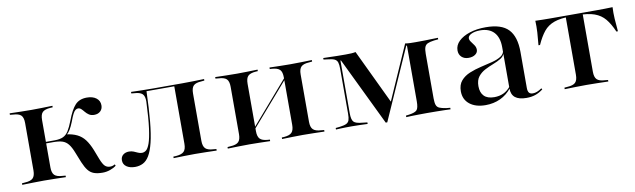

<svg xmlns="http://www.w3.org/2000/svg" viewBox="-34 -756 3633 1098"><g transform="rotate(-10 1782.5 -207.5)"><path d="M108.1 -207.3V-345.2Q108.1 -377.4 94.8 -390.3Q81.5 -403.2 48.4 -404.8L30.6 -406.5V-415.3Q66.1 -414.5 95.2 -413.7Q124.2 -412.9 157.3 -412.9Q189.5 -412.9 217.3 -413.7Q245.2 -414.5 279 -415.3V-406.5L264.5 -405.6Q232.3 -403.2 219.4 -390.3Q206.5 -377.4 206.5 -345.2V-207.3ZM157.3 -2.4Q124.2 -2.4 95.2 -1.6Q66.1 -0.8 30.6 0V-8.9L48.4 -10.5Q81.5 -12.1 94.8 -25.4Q108.1 -38.7 108.1 -70.2V-207.3H206.5V-70.2Q206.5 -38.7 219.8 -25.4Q233.1 -12.1 266.1 -10.5L283.9 -8.9V0Q248.4 -0.8 219.4 -1.6Q190.3 -2.4 157.3 -2.4ZM496 11.3Q465.3 11.3 445.6 4Q425.8 -3.2 412.1 -20.6Q398.4 -37.9 385.5 -68.5L361.3 -129Q348.4 -162.1 334.3 -179.4Q320.2 -196.8 300.4 -203.2Q280.6 -209.7 248.4 -209.7H200V-218.5H257.3Q287.9 -218.5 306.9 -227.4Q325.8 -236.3 338.7 -257.3Q351.6 -278.2 365.3 -313.7Q387.9 -374.2 412.5 -400.8Q437.1 -427.4 480.6 -427.4Q514.5 -427.4 535.1 -411.7Q555.6 -396 555.6 -369.4Q555.6 -348.4 541.9 -335.5Q528.2 -322.6 505.6 -322.6Q487.9 -322.6 475.8 -330.6Q463.7 -338.7 455.2 -349.2Q446.8 -359.7 438.7 -367.3Q430.6 -375 420.2 -375Q412.9 -375 405.2 -369.4Q397.6 -363.7 389.9 -348.8Q382.3 -333.9 372.6 -307.3Q362.1 -280.6 352 -263.7Q341.9 -246.8 329 -236.3L325.8 -241.1Q364.5 -236.3 390.7 -223.4Q416.9 -210.5 435.1 -186.7Q453.2 -162.9 468.5 -125L490.3 -68.5Q502.4 -37.9 514.1 -26.6Q525.8 -15.3 544.4 -15.3Q558.9 -15.3 571.8 -23.4L575.8 -15.3Q562.1 -4 540.3 3.6Q518.5 11.3 496 11.3Z M1033.9 -2.4Q1000.8 -2.4 973 -1.6Q945.2 -0.8 909.7 0V-8.9L925.8 -9.7Q958.1 -12.1 971.4 -25.4Q984.7 -38.7 984.7 -70.2V-207.3H1083.1V-70.2Q1083.1 -38.7 1096.4 -25.4Q1109.7 -12.1 1142.7 -10.5L1159.7 -8.9V0Q1125 -0.8 1096 -1.6Q1066.9 -2.4 1033.9 -2.4ZM684.7 11.3Q654 11.3 635.1 -2Q616.1 -15.3 616.1 -38.7Q616.1 -58.9 629.8 -70.2Q643.5 -81.5 664.5 -81.5Q679 -81.5 691.1 -76.6Q703.2 -71.8 714.1 -66.5Q725 -61.3 737.1 -61.3Q750 -61.3 761.3 -70.2Q772.6 -79 782.7 -106.9Q792.7 -134.7 800.4 -191.9Q808.1 -249.2 812.1 -345.2Q812.9 -377.4 799.2 -390.3Q785.5 -403.2 752.4 -404.8L735.5 -406.5V-415.3Q771 -414.5 799.6 -413.7Q828.2 -412.9 861.3 -412.9H864.5H1033.9Q1066.9 -412.9 1096 -413.7Q1125 -414.5 1159.7 -415.3V-406.5L1142.7 -404.8Q1109.7 -403.2 1096.4 -390.3Q1083.1 -377.4 1083.1 -345.2V-207.3H984.7V-406.5L987.1 -404H820.2L823.4 -405.6Q820.2 -301.6 813.3 -229Q806.5 -156.5 794.8 -109.3Q783.1 -62.1 767.3 -35.9Q751.6 -9.7 730.6 0.8Q709.7 11.3 684.7 11.3Z M1659.7 -2.4Q1628.2 -2.4 1601.2 -1.6Q1574.2 -0.8 1539.5 0V-8.9L1553.2 -9.7Q1584.7 -12.1 1597.6 -25.4Q1610.5 -38.7 1610.5 -70.2V-207.3H1708.1V-70.2Q1708.1 -38.7 1721.8 -25.4Q1735.5 -12.1 1768.5 -10.5L1785.5 -8.9V0Q1750.8 -0.8 1721.8 -1.6Q1692.7 -2.4 1659.7 -2.4ZM1350.8 -2.4Q1317.7 -2.4 1288.7 -1.6Q1259.7 -0.8 1224.2 0V-8.9L1241.9 -10.5Q1275 -12.1 1288.3 -25.4Q1301.6 -38.7 1301.6 -70.2V-345.2Q1301.6 -377.4 1288.3 -390.3Q1275 -403.2 1241.9 -404.8L1224.2 -406.5V-415.3Q1259.7 -414.5 1288.7 -413.7Q1317.7 -412.9 1350.8 -412.9Q1382.3 -412.9 1409.3 -413.7Q1436.3 -414.5 1470.2 -415.3V-406.5L1457.3 -405.6Q1425.8 -403.2 1412.9 -390.3Q1400 -377.4 1400 -345.2V-70.2Q1400 -38.7 1412.9 -25.4Q1425.8 -12.1 1457.3 -9.7L1470.2 -8.9V0Q1436.3 -0.8 1409.3 -1.6Q1382.3 -2.4 1350.8 -2.4ZM1610.5 -207.3V-345.2Q1610.5 -377.4 1597.6 -390.3Q1584.7 -403.2 1553.2 -405.6L1539.5 -406.5V-415.3Q1574.2 -414.5 1601.2 -413.7Q1628.2 -412.9 1659.7 -412.9Q1692.7 -412.9 1721.8 -413.7Q1750.8 -414.5 1785.5 -415.3V-406.5L1768.5 -404.8Q1735.5 -403.2 1721.8 -390.3Q1708.1 -377.4 1708.1 -345.2V-207.3ZM1361.3 -41.9 1360.5 -50.8 1641.1 -375 1642.7 -366.1Z M1946 -78.2Q1946 -41.1 1957.7 -28.2Q1969.4 -15.3 2008.9 -12.1L2036.3 -8.9V0Q2016.1 -0.8 1990.7 -1.6Q1965.3 -2.4 1941.9 -2.4Q1923.4 -2.4 1907.3 -2Q1891.1 -1.6 1877.4 -1.2Q1863.7 -0.8 1852.4 0V-8.9L1875.8 -11.3Q1901.6 -14.5 1914.5 -20.6Q1927.4 -26.6 1931.9 -39.9Q1936.3 -53.2 1936.3 -78.2V-337.1Q1936.3 -362.1 1931.9 -375.4Q1927.4 -388.7 1914.5 -394.8Q1901.6 -400.8 1876.6 -403.2L1851.6 -406.5V-415.3Q1866.9 -415.3 1886.7 -414.5Q1906.5 -413.7 1930.2 -413.3Q1954 -412.9 1979.8 -412.9H1982.3Q2000.8 -412.9 2014.5 -413.7Q2028.2 -414.5 2039.5 -416.9L2191.9 -96.8L2179 -79.8L2327.4 -416.1Q2341.9 -413.7 2357.3 -413.3Q2372.6 -412.9 2385.5 -412.9H2389.5Q2416.1 -412.9 2439.5 -413.3Q2462.9 -413.7 2482.7 -414.5Q2502.4 -415.3 2517.7 -415.3V-406.5L2492.7 -404Q2468.5 -400.8 2455.6 -394.8Q2442.7 -388.7 2437.9 -375.4Q2433.1 -362.1 2433.1 -337.1V-78.2Q2433.1 -53.2 2437.9 -39.9Q2442.7 -26.6 2455.6 -21Q2468.5 -15.3 2493.5 -11.3L2517.7 -8.9V0Q2502.4 -0.8 2483.1 -1.2Q2463.7 -1.6 2439.9 -2Q2416.1 -2.4 2389.5 -2.4H2383.9H2379.8Q2354.8 -2.4 2332.7 -2Q2310.5 -1.6 2292.3 -1.2Q2274.2 -0.8 2260.5 0V-8.9L2279 -11.3Q2313.7 -16.1 2324.6 -28.2Q2335.5 -40.3 2335.5 -78.2V-402.4H2331.5L2148.4 10.5H2139.5L1949.2 -383.9H1946Z M2870.2 -207.3V-299.2Q2870.2 -355.6 2842.3 -385.5Q2814.5 -415.3 2762.1 -415.3Q2731.5 -415.3 2711.3 -405.6Q2691.1 -396 2691.1 -381.5Q2691.1 -371 2699.6 -360.1Q2708.1 -349.2 2716.5 -336.7Q2725 -324.2 2725 -309.7Q2725 -293.5 2710.1 -282.7Q2695.2 -271.8 2671 -271.8Q2646 -271.8 2630.6 -286.3Q2615.3 -300.8 2615.3 -324.2Q2615.3 -354.8 2639.1 -377.8Q2662.9 -400.8 2703.6 -414.1Q2744.4 -427.4 2796.8 -427.4Q2887.9 -427.4 2928.2 -385.1Q2968.5 -342.7 2968.5 -254V-207.3ZM2720.2 11.3Q2662.1 11.3 2627.8 -16.1Q2593.5 -43.5 2593.5 -91.1Q2593.5 -129 2613.3 -152Q2633.1 -175 2664.5 -187.9Q2696 -200.8 2731 -208.9Q2766.1 -216.9 2798 -225Q2829.8 -233.1 2850.4 -246.4Q2871 -259.7 2871.8 -282.3L2872.6 -266.9Q2867.7 -246.8 2848.4 -234.7Q2829 -222.6 2803.6 -212.9Q2778.2 -203.2 2754 -190.7Q2729.8 -178.2 2713.7 -157.7Q2697.6 -137.1 2697.6 -102.4Q2697.6 -65.3 2717.3 -45.2Q2737.1 -25 2776.6 -25Q2806.5 -25 2830.2 -35.9Q2854 -46.8 2873.4 -71V-61.3Q2845.2 -25 2806 -6.9Q2766.9 11.3 2720.2 11.3ZM2968.5 -44.4Q2968.5 -25.8 2975.4 -16.9Q2982.3 -8.1 2997.6 -8.1Q3009.7 -8.1 3022.2 -12.9Q3034.7 -17.7 3050 -28.2L3054 -21Q3031.5 -4 3008.9 3.6Q2986.3 11.3 2957.3 11.3Q2913.7 11.3 2891.9 -6Q2870.2 -23.4 2870.2 -58.9V-207.3H2968.5Z M3307.3 -2.4Q3274.2 -2.4 3245.2 -1.6Q3216.1 -0.8 3180.6 0V-8.9L3198.4 -10.5Q3231.5 -12.1 3244.8 -25.4Q3258.1 -38.7 3258.1 -70.2V-207.3H3356.5V-70.2Q3356.5 -38.7 3369.8 -25.4Q3383.1 -12.1 3416.1 -10.5L3433.9 -8.9V0Q3398.4 -0.8 3369.4 -1.6Q3340.3 -2.4 3307.3 -2.4ZM3287.9 -404Q3227.4 -404 3190.3 -390.7Q3153.2 -377.4 3129.8 -348.8Q3106.5 -320.2 3085.5 -273.4H3076.6Q3080.6 -312.1 3082.7 -347.2Q3084.7 -382.3 3083.1 -414.5Q3105.6 -413.7 3128.2 -413.3Q3150.8 -412.9 3173.4 -412.9H3287.9H3326.6H3441.1Q3463.7 -412.9 3486.3 -413.3Q3508.9 -413.7 3531.5 -414.5Q3529.8 -381.5 3531.9 -346.8Q3533.9 -312.1 3537.9 -273.4H3529Q3508.9 -320.2 3485.1 -348.8Q3461.3 -377.4 3424.2 -390.7Q3387.1 -404 3326.6 -404ZM3258.1 -207.3V-407.3H3356.5V-207.3Z"/></g></svg>

Font: Playfair 144pt SemiExpanded SemiBold
Style: Regular
Weight: 600
Width: 6
Designer: Claus Eggers Sørensen
Foundry: Claus Eggers Sørensen
Version: Version 2.203